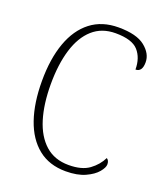

<svg xmlns="http://www.w3.org/2000/svg" viewBox="-136 -816 790 919"><g transform="rotate(20 259.5 -357.0)"><path d="M306 10Q222 10 165.5 -35.5Q109 -81 80.5 -163.5Q52 -246 52 -358Q52 -471 81.5 -553Q111 -635 168.5 -679.5Q226 -724 310 -724Q402 -724 445 -689.5Q488 -655 488 -611Q488 -562 454 -562Q454 -621 422 -657Q390 -693 306 -693Q236 -693 189.5 -651.5Q143 -610 120 -534.5Q97 -459 97 -358Q97 -257 120 -182Q143 -107 190 -65Q237 -23 309 -23Q376 -23 413.5 -50.5Q451 -78 470 -117Q483 -109 483 -89Q483 -73 463.5 -49.5Q444 -26 404.5 -8Q365 10 306 10Z"/></g></svg>

Font: Noto Serif Georgian SemiCondensed ExtraLight
Style: Regular
Weight: 200
Width: 4
Designer: Monotype Design Team, Akaki Razmadze
Foundry: Google LLC
Version: Version 2.003; ttfautohint (v1.8.4.7-5d5b)